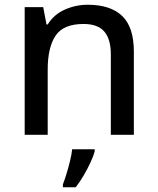

<svg xmlns="http://www.w3.org/2000/svg" viewBox="-20 -568 664 809"><path d="M350 -548Q445 -548 494.5 -501Q544 -454 544 -350V0H447V-339Q447 -403 419.5 -435Q392 -467 332 -467Q247 -467 214 -417.5Q181 -368 181 -275V0H84V-538H162L176 -465H181Q207 -507 253 -527.5Q299 -548 350 -548ZM379 70Q374 89 361.5 116Q349 143 333 170.5Q317 198 299 221H245V209Q252 191 260 165Q268 139 275 110.5Q282 82 284 61H379Z"/></svg>

Font: Noto Sans Sundanese Medium
Style: Regular
Weight: 500
Version: Version 2.003